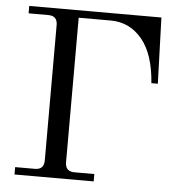

<svg xmlns="http://www.w3.org/2000/svg" viewBox="-52 -761 742 809"><g transform="rotate(5 319.5 -356.5)"><path d="M39.1 0V-31.2H123Q161.1 -31.2 161.1 -70.3V-642.6Q161.1 -681.6 123 -681.6H39.1V-712.9H598.1L607.4 -433.6H580.1Q571.3 -555.7 519.5 -618.2Q466.8 -681.6 386.7 -681.6H251V-70.3Q251 -31.2 290 -31.2H374V0Z"/></g></svg>

Font: Theano Modern
Style: Regular
Weight: 400
Designer: Alexey Kryukov
Version: Version 2.00